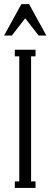

<svg xmlns="http://www.w3.org/2000/svg" viewBox="-26 -925 248 945"><path d="M79.1 -904.8H117.2L202.1 -750H164.1L98.1 -835L32.2 -750H-5.9ZM68.8 -647.9H46.9V-680.2H148.9V-647.9H127V-32.2H148.9V0H46.9V-32.2H68.8Z"/></svg>

Font: Margherita Light
Style: Regular
Weight: 300
Designer: James Puckett
Foundry: Dunwich Type Founders
Version: Version 1.008;hotconv 1.0.109;makeotfexe 2.5.65596